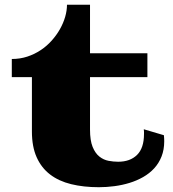

<svg xmlns="http://www.w3.org/2000/svg" viewBox="-20 -763 723 802"><path d="M113.3 -440.9H29.3V-516.6Q64 -516.6 94.2 -526.6Q124.5 -536.6 150.1 -553.7Q175.8 -570.8 196 -593.5Q216.3 -616.2 230.5 -641.4Q244.6 -666.5 252.2 -692.6Q259.8 -718.8 259.8 -743.2H356V-540.5H595.7V-440.9H356V-221.7Q356 -176.3 366.9 -149.4Q377.9 -122.6 395.3 -108.9Q412.6 -95.2 433.3 -91.3Q454.1 -87.4 473.6 -87.4Q523.4 -87.4 552.5 -116Q581.5 -144.5 581.5 -203.6Q581.5 -208 581.5 -212.9Q581.5 -217.8 580.6 -223.1L664.6 -198.2Q666 -185.1 666 -173.3Q666 -137.7 654.8 -109.4Q643.6 -81.1 624 -59.8Q604.5 -38.6 577.9 -23.4Q551.3 -8.3 521 1Q490.7 10.3 458 14.6Q425.3 19 393.1 19Q329.1 19 277.3 6.3Q225.6 -6.3 189.2 -34.2Q152.8 -62 133.1 -106.2Q113.3 -150.4 113.3 -213.4Z"/></svg>

Font: Goblin One
Style: Regular
Weight: 400
Designer: Riccardo De Franceschi
Foundry: Sorkin Type Co.
Version: Version 1.001